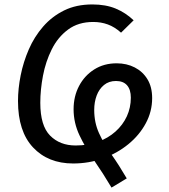

<svg xmlns="http://www.w3.org/2000/svg" viewBox="-20 -721 758 861"><path d="M522.8 -574.5 579.3 -630Q543.3 -664.1 498.7 -682.6Q454.2 -701.1 394 -701.1Q322 -701.1 267.5 -674.2Q212.9 -647.2 173.4 -601.8Q133.8 -556.3 109.3 -499.8Q84.7 -443.3 72.7 -383.2Q60.7 -323.2 60.7 -268Q60.7 -132 128.2 -59.9Q195.8 12.1 308 12.1L319.2 -68.6Q248.4 -68.6 204.6 -113Q160.7 -157.4 160.7 -260.2Q160.7 -318.1 172.7 -381.4Q184.7 -444.8 212.1 -499.7Q239.5 -554.6 285.4 -588.5Q331.2 -622.5 398 -622.5Q433 -622.5 463.4 -611.4Q493.9 -600.4 522.8 -574.5ZM480.1 120.2 548.4 79Q513.3 18.9 479.3 -29.1Q445.3 -77.2 423.9 -124.2Q402.5 -171.2 402.5 -228.1Q402.5 -263 413.4 -292.4Q424.4 -321.8 446.3 -339.8Q468.2 -357.8 500.1 -357.8Q532.9 -357.8 549.8 -338.4Q566.7 -319 566.7 -283.1Q566.7 -238.2 548.8 -199.3Q530.8 -160.4 497.8 -131Q464.9 -101.5 419.5 -85.1Q374.1 -68.6 319.2 -68.6L308 12.1Q379 12.1 442.6 -10.9Q506.1 -33.9 555.7 -74.5Q605.2 -115 633.7 -168Q662.3 -221 662.3 -281.1Q662.3 -331.1 641.2 -365.6Q620.2 -400.1 584.2 -418.6Q548.2 -437.1 503.2 -437.1Q446.1 -437.1 402.6 -409.6Q359.1 -382.1 334.6 -335.6Q310 -289.1 310 -231.1Q310 -170.1 336.5 -114.1Q363 -58.1 402.5 -1Q442 56.1 480.1 120.2Z"/></svg>

Font: Fira Sans Variable
Style: Italic
Weight: 397
Italic angle: -8°
Designer: Carrois Corporate & Edenspiekermann AG
Foundry: Carrois Corporate GbR & Edenspiekermann AG
Version: Version 4.202